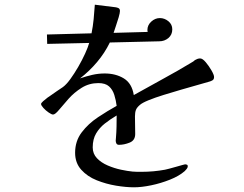

<svg xmlns="http://www.w3.org/2000/svg" viewBox="-20 -759 1040 818"><path d="M892 -431Q892 -421 885.5 -417Q879 -413 871 -411Q854 -406 822 -397Q790 -388 752 -377Q714 -366 677 -354.5Q640 -343 613 -332Q586 -321 576 -312Q563 -301 559 -290.5Q555 -280 555 -263Q555 -244 555.5 -225.5Q556 -207 556 -188Q556 -161 532.5 -151.5Q509 -142 487 -142Q479 -142 476 -147.5Q473 -153 473 -160Q473 -163 473.5 -166Q474 -169 474 -172Q476 -196 476.5 -219.5Q477 -243 477 -267Q450 -251 427 -233Q404 -215 389.5 -190.5Q375 -166 375 -131Q375 -104 393 -85Q411 -66 439 -54Q467 -42 495.5 -36Q524 -30 545 -28Q555 -27 564.5 -27Q574 -27 584 -27Q634 -27 683 -36Q688 -37 701.5 -40.5Q715 -44 730.5 -48.5Q746 -53 757 -56Q768 -59 769 -59Q772 -59 776 -57.5Q780 -56 780 -51Q780 -45 775.5 -39.5Q771 -34 767 -30Q743 -9 704 6.5Q665 22 624 30.5Q583 39 551 39Q517 39 474.5 32Q432 25 392 9Q352 -7 326 -36Q300 -65 300 -108Q300 -158 328 -195Q356 -232 397.5 -259.5Q439 -287 477 -308Q474 -332 467 -354.5Q460 -377 444.5 -391Q429 -405 399 -405Q360 -405 328 -385Q296 -365 272 -338Q248 -311 231.5 -291Q215 -271 206 -271Q200 -271 187.5 -279.5Q175 -288 165 -299Q155 -310 155 -316Q155 -320 164 -328Q173 -336 183 -343.5Q193 -351 197 -353Q209 -362 222 -370.5Q235 -379 248 -388Q263 -399 280 -422.5Q297 -446 313.5 -474.5Q330 -503 342.5 -530.5Q355 -558 360 -576L181 -572L180 -612L370 -617Q376 -647 379 -677.5Q382 -708 384 -739L473 -728Q480 -727 485.5 -724Q491 -721 491 -712Q491 -704 485.5 -685Q480 -666 473.5 -647.5Q467 -629 464 -619L609 -623Q609 -625 608.5 -627Q608 -629 608 -631Q608 -652 624.5 -667Q641 -682 661 -682Q681 -682 697.5 -668.5Q714 -655 714 -634Q714 -611 697.5 -597Q681 -583 658 -583L448 -578Q426 -533 393.5 -494.5Q361 -456 321 -425Q347 -434 373 -440Q399 -446 426 -446Q473 -446 507.5 -425Q542 -404 550 -354Q612 -389 675.5 -423.5Q739 -458 800 -495Q804 -497 807.5 -500.5Q811 -504 815 -505Q823 -510 833 -510Q843 -510 856.5 -494Q870 -478 881 -459Q892 -440 892 -431Z"/></svg>

Font: Kaisei Opti Medium
Style: Regular
Weight: 500
Designer: Font-Kai, 金井和夫
Foundry: KAZUO KANAI
Version: Version 5.003